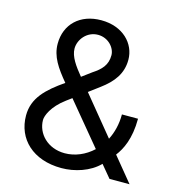

<svg xmlns="http://www.w3.org/2000/svg" viewBox="-110 -829 859 933"><g transform="rotate(15 319.5 -362.0)"><path d="M282.7 9.9C349.4 9.9 424 -13.5 471.2 -61.8L522.7 0H623.6L523.1 -122.5C550.4 -157.7 581 -216.6 581 -318.2H500C500 -268.5 488.6 -224.4 469.8 -187.9L311.8 -380.7L365.1 -420.5C424.7 -464.5 461.6 -512.8 461.6 -582.4C461.6 -663.4 394.9 -734.4 285.5 -734.4C179 -734.4 109.4 -667.6 109.4 -569.6C109.4 -505 144.5 -455.3 194.6 -394.9C109.7 -335.9 51.1 -281.2 51.1 -193.2C51.1 -75.3 139.2 9.9 282.7 9.9ZM136.4 -193.2C136.4 -213.1 154.8 -264.2 220.2 -312.5L247.2 -332.4L421.2 -122.5C381 -84.9 330.3 -63.9 279.8 -63.9C193.2 -63.9 136.4 -125 136.4 -193.2ZM194.6 -568.2C194.6 -613.6 233 -661.9 288.4 -661.9C340.9 -661.9 376.4 -619.3 376.4 -582.4C376.4 -532.7 349.4 -505.7 308.2 -478.7L260.3 -443.2C224.8 -486.5 194.6 -527.7 194.6 -568.2Z"/></g></svg>

Font: Magic Ui Pro
Style: Regular
Weight: 400
Designer: Stefan Endress, Andreas Faust
Version: Version 1.000;FEAKit 1.0